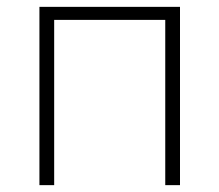

<svg xmlns="http://www.w3.org/2000/svg" viewBox="-20 -540 640 560"><path d="M95 0V-520H505V0H462V-482H138V0Z"/></svg>

Font: Iosevka Aile Extralight
Style: Regular
Weight: 200
Designer: Belleve Invis
Foundry: Belleve Invis
Version: Version 31.1.0; ttfautohint (v1.8.4)